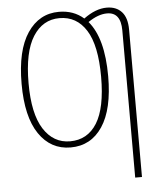

<svg xmlns="http://www.w3.org/2000/svg" viewBox="-59 -745 850 991"><g transform="rotate(-5 366.0 -249.5)"><path d="M530.8 -692.9Q580.1 -692.9 608.2 -662.1Q636.2 -631.3 636.2 -569.8V193.8H601.1V-568.8Q601.1 -663.1 529.8 -663.1Q483.9 -663.1 431.2 -627Q507.8 -537.1 507.8 -339.8Q507.8 -168.9 448.2 -79.6Q388.7 9.8 283.2 9.8Q180.2 9.8 119.6 -79.3Q59.1 -168.5 59.1 -338.9Q59.1 -512.2 119.9 -602.5Q180.7 -692.9 283.2 -692.9Q358.9 -692.9 411.1 -647Q473.1 -692.9 530.8 -692.9ZM283.2 -22Q373.5 -22 422.4 -100.3Q471.2 -178.7 471.2 -339.8Q471.2 -502.9 421.6 -581.5Q372.1 -660.2 283.2 -660.2Q196.3 -660.2 145.8 -580.6Q95.2 -501 95.2 -338.9Q95.2 -180.7 146 -101.3Q196.8 -22 283.2 -22Z"/></g></svg>

Font: Fira Sans Compressed UltraLight
Style: Regular
Weight: 200
Width: 1
Designer: Carrois Corporate & Edenspiekermann AG
Foundry: Carrois Corporate GbR & Edenspiekermann AG
Version: Version 4.203;PS 004.203;hotconv 1.0.88;makeotf.lib2.5.64775